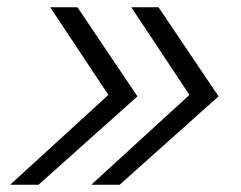

<svg xmlns="http://www.w3.org/2000/svg" viewBox="-20 -508 664 528"><path d="M416 -488 581 -243 309 0H231L501 -247L341 -488ZM193 -488 358 -243 86 0H8L278 -247L118 -488Z"/></svg>

Font: Red Hat Text
Style: Italic
Weight: 400
Italic angle: -12°
Designer: Pentagram, MCKL
Foundry: Pentagram, MCKL
Version: Version 1.023